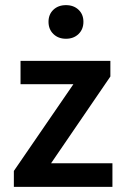

<svg xmlns="http://www.w3.org/2000/svg" viewBox="-20 -728 483 748"><path d="M34 0V-62L266 -400H60V-491H410V-430L179 -92H418V0ZM237 -577Q207 -577 188 -595.5Q169 -614 169 -643Q169 -672 188 -690Q207 -708 237 -708Q267 -708 286 -690Q305 -672 305 -643Q305 -614 286 -595.5Q267 -577 237 -577Z"/></svg>

Font: Giro Sans Semibold
Style: Regular
Weight: 600
Designer: Paul D. Hunt
Foundry: Adobe Systems Incorporated
Version: Version 1.000;PS 1.0;hotconv 1.0.88;makeotf.lib2.5.647800